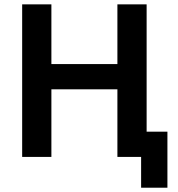

<svg xmlns="http://www.w3.org/2000/svg" viewBox="-20 -720 818 881"><path d="M627.5 141.3H748.2V-115.8H568.7V0H627.5ZM585.7 -426H148.8V-310.2H585.7ZM215.8 -700H81.7V0H215.8ZM518.7 0H652.8V-700H518.7Z"/></svg>

Font: Tilda Sans VF
Style: Regular
Weight: 400
Designer: ParaType Ltd
Foundry: ParaType Ltd
Version: Version 1.010